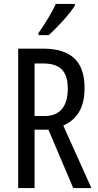

<svg xmlns="http://www.w3.org/2000/svg" viewBox="-20 -963 501 983"><path d="M363 -934V-943H266C245 -898 215 -848 177 -794V-783H229C270 -819 338 -892 363 -934ZM199 -714H73V0H157V-299H228L355 0H448L304 -320C381 -355 413 -419 413 -513C413 -647 346 -714 199 -714ZM200 -638C287 -638 327 -600 327 -509C327 -416 285 -369 209 -369H157V-638Z"/></svg>

Font: Noto Sans Thai Looped ExtraCondensed
Style: Regular
Weight: 400
Width: 2
Designer: Sasikarn Vongin, Ben Mitchell
Foundry: The Fontpad Ltd
Version: Version 1.001